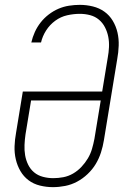

<svg xmlns="http://www.w3.org/2000/svg" viewBox="-20 -763 540 791"><path d="M198 8Q171 8 144.5 1.5Q118 -5 97.5 -20.5Q77 -36 64 -58.5Q51 -81 45 -107Q39 -133 40 -160.5Q41 -188 46 -215L74 -386H401L424 -526Q428 -547 429 -569Q430 -591 426 -611.5Q422 -632 412.5 -650.5Q403 -669 387.5 -682Q372 -695 351.5 -700.5Q331 -706 309 -706Q283 -706 256.5 -700Q230 -694 207.5 -677.5Q185 -661 170 -637.5Q155 -614 149 -588H109Q114 -610 123.5 -631Q133 -652 147.5 -670.5Q162 -689 181 -703.5Q200 -718 221 -727Q242 -736 264.5 -739.5Q287 -743 309 -743Q336 -743 362.5 -736.5Q389 -730 410 -715Q431 -700 444.5 -677.5Q458 -655 464 -629Q470 -603 469 -575Q468 -547 463 -520L408 -185Q404 -160 396 -135Q388 -110 374.5 -87.5Q361 -65 341 -46Q321 -27 297.5 -14.5Q274 -2 248.5 3Q223 8 198 8ZM199 -29Q220 -29 241 -33Q262 -37 281 -48Q300 -59 315.5 -75.5Q331 -92 342 -110.5Q353 -129 359 -149.5Q365 -170 369 -191L395 -349H108L85 -209Q82 -188 81 -166Q80 -144 83.5 -123.5Q87 -103 96 -84.5Q105 -66 120.5 -53Q136 -40 157 -34.5Q178 -29 199 -29Z"/></svg>

Font: Iosevka Slab XLtObl
Style: Regular
Weight: 200
Italic angle: -9°
Monospace: yes
Designer: Belleve Invis
Foundry: Belleve Invis
Version: Version 11.1.1; ttfautohint (v1.8.3)